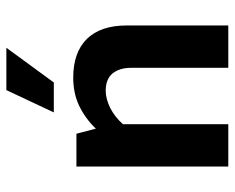

<svg xmlns="http://www.w3.org/2000/svg" viewBox="-87 -650 737 603"><g transform="rotate(-90 281.5 -348.5)"><path d="M193 -331V0H60V-477H163L179 -416C201 -439 225 -456 252 -469C278 -481 307 -487 339 -487C392 -487 432 -473 461 -444C489 -415 503 -374 503 -319V0H370V-305C370 -330 364 -349 352 -364C340 -378 322 -385 298 -385C281 -385 263 -380 244 -371C225 -361 208 -348 193 -331ZM433 -697 324 -548H230L300 -697Z"/></g></svg>

Font: Holmes&Hills Bold
Style: Bold
Weight: 500
Designer: Noopur Datye, Girish Dalvi, Yashodeep Gholap, Pallavi Karambelkar
Foundry: Ek Type
Version: ""